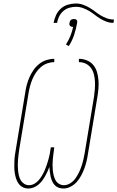

<svg xmlns="http://www.w3.org/2000/svg" viewBox="-20 -1072 673 1100"><path d="M343 8Q328 8 315 3Q302 -2 293 -12Q284 -22 278.5 -34.5Q273 -47 270 -60.5Q267 -74 265.5 -88Q264 -102 263 -116Q258 -102 251.5 -88Q245 -74 237.5 -61Q230 -48 220.5 -35.5Q211 -23 198.5 -13Q186 -3 171.5 2.5Q157 8 143 8H142Q125 8 110.5 0.5Q96 -7 86.5 -20Q77 -33 72 -49Q67 -65 64.5 -81.5Q62 -98 62 -115Q62 -132 62.5 -149Q63 -166 65.5 -183.5Q68 -201 71 -218L125 -544Q128 -566 134 -588Q140 -610 149.5 -631Q159 -652 172.5 -671.5Q186 -691 205 -706Q224 -721 246.5 -728Q269 -735 291 -735V-716Q271 -716 251 -709Q231 -702 214.5 -688Q198 -674 186 -656Q174 -638 166 -619Q158 -600 152.5 -580Q147 -560 144 -541L90 -215Q88 -200 86 -184.5Q84 -169 83 -154Q82 -139 82 -124Q82 -109 83.5 -94.5Q85 -80 88.5 -65.5Q92 -51 99 -39Q106 -27 118.5 -19Q131 -11 146 -11Q162 -11 176.5 -19Q191 -27 202 -40Q213 -53 221.5 -67.5Q230 -82 236.5 -97Q243 -112 248 -127.5Q253 -143 257.5 -158.5Q262 -174 265 -189.5Q268 -205 270 -221L271 -228H291L290 -221Q288 -205 286 -189.5Q284 -174 282.5 -158.5Q281 -143 281 -127.5Q281 -112 282.5 -97Q284 -82 287.5 -67.5Q291 -53 298 -40Q305 -27 318 -19Q331 -11 346 -11Q365 -11 382.5 -22Q400 -33 411.5 -49Q423 -65 432 -83.5Q441 -102 447 -120Q453 -138 457.5 -157Q462 -176 465 -194L519 -520Q522 -541 523.5 -562.5Q525 -584 524 -605Q523 -626 518 -646Q513 -666 501.5 -682Q490 -698 472 -707Q454 -716 432 -716V-735Q456 -735 478 -726Q500 -717 514.5 -699.5Q529 -682 535.5 -659.5Q542 -637 544 -613.5Q546 -590 544 -565.5Q542 -541 538 -517L484 -191Q481 -170 476 -149Q471 -128 463.5 -107.5Q456 -87 445.5 -67Q435 -47 420 -30Q405 -13 384.5 -2.5Q364 8 343 8ZM287 -941Q291 -963 301 -985Q311 -1007 329 -1023Q347 -1039 370 -1045.5Q393 -1052 415 -1052Q436 -1052 455.5 -1045Q475 -1038 492 -1028Q509 -1018 524.5 -1006Q540 -994 556.5 -984Q573 -974 592.5 -967Q612 -960 633 -960L630 -941Q609 -941 590 -948Q571 -955 554.5 -965Q538 -975 523 -987Q508 -999 491 -1009Q474 -1019 455 -1026Q436 -1033 415 -1033Q396 -1033 377 -1027.5Q358 -1022 343 -1009Q328 -996 319 -978Q310 -960 307 -941ZM374 -808 358 -817Q373 -841 383.5 -866.5Q394 -892 399 -919Q398 -919 397.5 -918.5Q397 -918 396 -918Q392 -918 388 -919.5Q384 -921 381 -924.5Q378 -928 377.5 -932Q377 -936 378 -941Q379 -945 380.5 -949.5Q382 -954 386 -957.5Q390 -961 395 -962Q400 -963 404 -963Q408 -963 412 -962Q416 -961 419 -957.5Q422 -954 422.5 -949.5Q423 -945 422 -941Q416 -907 405 -873Q394 -839 374 -808Z"/></svg>

Font: Iosevka Thin Extended
Style: Italic
Weight: 100
Width: 7
Italic angle: -9°
Monospace: yes
Designer: Belleve Invis
Foundry: Belleve Invis
Version: Version 32.5.0; ttfautohint (v1.8.4)